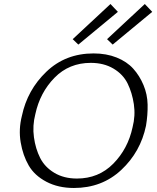

<svg xmlns="http://www.w3.org/2000/svg" viewBox="-20 -930 783 956"><path d="M370 -708 342 -735 530 -910 567 -871ZM541 -708 513 -735 701 -910 738 -871ZM348 6Q270 6 211 -25Q152 -56 123 -106Q94 -156 83 -221Q72 -286 89 -353Q116 -482 211 -573Q306 -664 446 -664Q510 -664 561 -643.5Q612 -623 643.5 -588Q675 -553 694.5 -506.5Q714 -460 715 -409Q716 -358 707 -304Q680 -174 584 -84Q488 6 348 6ZM363 -41Q471 -41 544 -115Q617 -189 640 -296Q655 -354 646.5 -411Q638 -468 615.5 -514Q593 -560 545 -588.5Q497 -617 432 -617Q324 -617 251.5 -543Q179 -469 156 -362Q141 -304 149 -246.5Q157 -189 180 -143.5Q203 -98 250.5 -69.5Q298 -41 363 -41Z"/></svg>

Font: EauTest Semilight
Style: Italic
Weight: 300
Italic angle: -12°
Designer: Christian Thalmann (Catharsis Fonts)
Version: Version 0.001;PS 000.001;hotconv 1.0.88;makeotf.lib2.5.64775